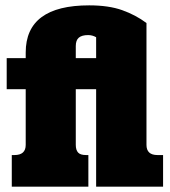

<svg xmlns="http://www.w3.org/2000/svg" viewBox="-20 -697 634 717"><path d="M24 -118H34Q76 -118 76 -156V-364H5V-480H76V-501Q76 -677 313 -677Q386 -677 436.5 -659Q487 -641 527 -611V-156Q527 -118 568 -118H589V0H339V-364H263V-156Q263 -137 271.5 -127.5Q280 -118 301 -118H310V0H24ZM339 -480V-558Q325 -566 309 -566Q286 -566 274.5 -556.5Q263 -547 263 -525V-480Z"/></svg>

Font: Pridi
Style: Bold
Weight: 700
Designer: Katatrad Team
Foundry: CadsonDemak
Version: Version 1.001